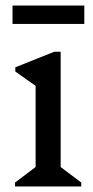

<svg xmlns="http://www.w3.org/2000/svg" viewBox="-20 -670 334 690"><path d="M34 0V-14L124 -82L108 -54V-394L151 -331L35 -413V-428L175 -484H198V-52L183 -81L272 -14V0ZM25 -584V-650H283V-584Z"/></svg>

Font: Platypi Light
Style: Regular
Weight: 300
Designer: David Sargent
Foundry: Bolt Cutter Type
Version: Version 1.200